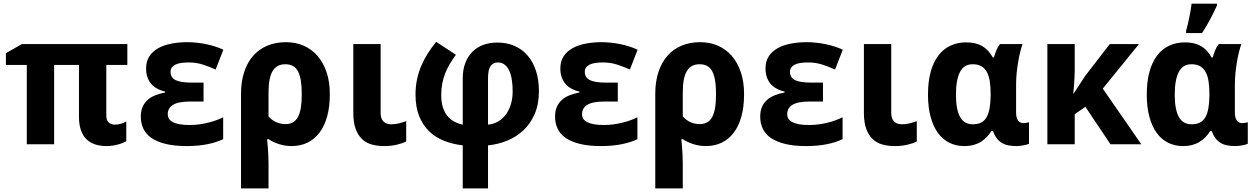

<svg xmlns="http://www.w3.org/2000/svg" viewBox="-20 -786 6840 1046"><path d="M605 -106.9Q622.1 -106.9 637.9 -111.6Q653.8 -116.2 668 -124V-17.1Q659.2 -11.7 647.2 -6.8Q635.3 -2 620.8 1.7Q606.4 5.4 591.1 7.6Q575.7 9.8 560.1 9.8Q525.4 9.8 497.6 0.5Q469.7 -8.8 450.4 -28.1Q431.2 -47.4 420.7 -77.6Q410.2 -107.9 410.2 -149.9V-432.1H274.9V0H126V-432.1H12.2V-496.1L99.1 -545.9H673.8V-432.1H559.1V-155.8Q559.1 -130.9 572.3 -118.9Q585.4 -106.9 605 -106.9Z M1088.9 -335.9V-232.9H1018.1Q951.7 -232.9 922.9 -215.1Q894 -197.3 894 -164.1Q894 -150.4 900.4 -139.6Q906.7 -128.9 921.1 -121.1Q935.5 -113.3 958.3 -109.1Q981 -105 1013.2 -105Q1041 -105 1066.9 -108.6Q1092.8 -112.3 1116.2 -118.2Q1139.6 -124 1159.9 -131.6Q1180.2 -139.2 1195.8 -147V-27.8Q1160.6 -10.7 1110.6 -0.5Q1060.5 9.8 997.1 9.8Q931.2 9.8 883.8 -1.7Q836.4 -13.2 805.9 -33.9Q775.4 -54.7 761.2 -84.5Q747.1 -114.3 747.1 -150.9Q747.1 -181.2 756.6 -203.1Q766.1 -225.1 783.4 -241Q800.8 -256.8 825.4 -266.6Q850.1 -276.4 879.9 -282.2V-287.1Q827.1 -299.3 801.5 -331.8Q775.9 -364.3 775.9 -413.1Q775.9 -452.1 793.7 -479.2Q811.5 -506.3 842 -523.4Q872.6 -540.5 913.3 -548.3Q954.1 -556.2 1000 -556.2Q1026.4 -556.2 1053.2 -553.2Q1080.1 -550.3 1105.5 -544.9Q1130.9 -539.6 1154.1 -532Q1177.2 -524.4 1196.8 -515.1L1154.8 -407.2Q1122.6 -421.9 1086.2 -433.8Q1049.8 -445.8 1007.8 -445.8Q985.4 -445.8 967 -443.1Q948.7 -440.4 936 -434.3Q923.3 -428.2 916.3 -418.7Q909.2 -409.2 909.2 -395Q909.2 -362.8 937 -349.4Q964.8 -335.9 1024.9 -335.9Z M1776.9 -272.9Q1776.9 -205.1 1762.5 -152.3Q1748 -99.6 1720.9 -63.7Q1693.8 -27.8 1655.3 -9Q1616.7 9.8 1568.8 9.8Q1533.7 9.8 1500.7 -0.7Q1467.8 -11.2 1442.9 -27.8H1435.1Q1437 -6.8 1439 15.6Q1440.4 34.7 1441.7 57.9Q1442.9 81.1 1442.9 103V240.2H1293V-273.9Q1293 -341.3 1310.3 -393.8Q1327.6 -446.3 1359.6 -482.4Q1391.6 -518.6 1436.8 -537.4Q1481.9 -556.2 1538.1 -556.2Q1589.8 -556.2 1633.5 -537.4Q1677.2 -518.6 1709.2 -482.2Q1741.2 -445.8 1759 -393.1Q1776.9 -340.3 1776.9 -272.9ZM1534.7 -436Q1511.2 -436 1494.1 -427.2Q1477.1 -418.5 1465.6 -399.7Q1454.1 -380.9 1448.5 -351.6Q1442.9 -322.3 1442.9 -280.8V-151.9Q1460.9 -130.9 1485.1 -120.4Q1509.3 -109.9 1534.7 -109.9Q1558.1 -109.9 1575.2 -119.1Q1592.3 -128.4 1603 -148.2Q1613.8 -168 1618.9 -198.7Q1624 -229.5 1624 -272.9Q1624 -316.4 1618.9 -347.4Q1613.8 -378.4 1603 -398.2Q1592.3 -418 1575.2 -427Q1558.1 -436 1534.7 -436Z M2053.7 -545.9V-170.9Q2053.7 -139.2 2069.3 -124Q2085 -108.9 2110.8 -108.9Q2132.8 -108.9 2152.6 -113.8Q2172.4 -118.7 2192.9 -126V-15.1Q2171.4 -4.4 2140.4 2.7Q2109.4 9.8 2072.8 9.8Q2037.1 9.8 2006.3 1.5Q1975.6 -6.8 1953.1 -27.6Q1930.7 -48.3 1917.7 -83.3Q1904.8 -118.2 1904.8 -170.9V-545.9Z M2772.9 -288.1Q2772.9 -320.3 2768.8 -348.9Q2764.6 -377.4 2755.1 -399.2Q2745.6 -420.9 2730 -433.3Q2714.4 -445.8 2691.9 -445.8Q2667 -445.8 2652.8 -426.5Q2638.7 -407.2 2638.7 -359.9V-106.9Q2669.4 -109.9 2694.3 -124.5Q2719.2 -139.2 2736.6 -163.1Q2753.9 -187 2763.4 -218.8Q2772.9 -250.5 2772.9 -288.1ZM2501 240.2V5.9Q2446.3 -0.5 2399.2 -19Q2352.1 -37.6 2317.6 -71Q2283.2 -104.5 2263.4 -153.8Q2243.7 -203.1 2243.7 -271Q2243.7 -313.5 2251.7 -352.3Q2259.8 -391.1 2274.7 -426.5Q2289.6 -461.9 2310.3 -494.6Q2331.1 -527.3 2356 -558.1L2463.9 -487.8Q2444.8 -461.9 2429.9 -436.8Q2415 -411.6 2404.8 -385Q2394.5 -358.4 2389.2 -329.8Q2383.8 -301.3 2383.8 -268.1Q2383.8 -229.5 2392.8 -201.4Q2401.9 -173.3 2417.7 -154.1Q2433.6 -134.8 2454.8 -123.5Q2476.1 -112.3 2501 -106.9V-358.9Q2501 -406.7 2515.1 -443.4Q2529.3 -480 2554.2 -504.6Q2579.1 -529.3 2613.5 -541.7Q2647.9 -554.2 2689 -554.2Q2741.2 -554.2 2783.2 -535.9Q2825.2 -517.6 2854.7 -483.2Q2884.3 -448.7 2900.1 -399.7Q2916 -350.6 2916 -289.1Q2916 -218.8 2893.3 -166Q2870.6 -113.3 2832.3 -76.9Q2793.9 -40.5 2743.7 -20Q2693.4 0.5 2638.7 5.9V240.2Z M3345.7 -335.9V-232.9H3274.9Q3208.5 -232.9 3179.7 -215.1Q3150.9 -197.3 3150.9 -164.1Q3150.9 -150.4 3157.2 -139.6Q3163.6 -128.9 3178 -121.1Q3192.4 -113.3 3215.1 -109.1Q3237.8 -105 3270 -105Q3297.9 -105 3323.7 -108.6Q3349.6 -112.3 3373 -118.2Q3396.5 -124 3416.7 -131.6Q3437 -139.2 3452.6 -147V-27.8Q3417.5 -10.7 3367.4 -0.5Q3317.4 9.8 3253.9 9.8Q3188 9.8 3140.6 -1.7Q3093.3 -13.2 3062.7 -33.9Q3032.2 -54.7 3018.1 -84.5Q3003.9 -114.3 3003.9 -150.9Q3003.9 -181.2 3013.4 -203.1Q3022.9 -225.1 3040.3 -241Q3057.6 -256.8 3082.3 -266.6Q3106.9 -276.4 3136.7 -282.2V-287.1Q3084 -299.3 3058.3 -331.8Q3032.7 -364.3 3032.7 -413.1Q3032.7 -452.1 3050.5 -479.2Q3068.4 -506.3 3098.9 -523.4Q3129.4 -540.5 3170.2 -548.3Q3210.9 -556.2 3256.8 -556.2Q3283.2 -556.2 3310.1 -553.2Q3336.9 -550.3 3362.3 -544.9Q3387.7 -539.6 3410.9 -532Q3434.1 -524.4 3453.6 -515.1L3411.6 -407.2Q3379.4 -421.9 3343 -433.8Q3306.6 -445.8 3264.6 -445.8Q3242.2 -445.8 3223.9 -443.1Q3205.6 -440.4 3192.9 -434.3Q3180.2 -428.2 3173.1 -418.7Q3166 -409.2 3166 -395Q3166 -362.8 3193.8 -349.4Q3221.7 -335.9 3281.7 -335.9Z M4033.7 -272.9Q4033.7 -205.1 4019.3 -152.3Q4004.9 -99.6 3977.8 -63.7Q3950.7 -27.8 3912.1 -9Q3873.5 9.8 3825.7 9.8Q3790.5 9.8 3757.6 -0.7Q3724.6 -11.2 3699.7 -27.8H3691.9Q3693.8 -6.8 3695.8 15.6Q3697.3 34.7 3698.5 57.9Q3699.7 81.1 3699.7 103V240.2H3549.8V-273.9Q3549.8 -341.3 3567.1 -393.8Q3584.5 -446.3 3616.5 -482.4Q3648.4 -518.6 3693.6 -537.4Q3738.8 -556.2 3794.9 -556.2Q3846.7 -556.2 3890.4 -537.4Q3934.1 -518.6 3966.1 -482.2Q3998 -445.8 4015.9 -393.1Q4033.7 -340.3 4033.7 -272.9ZM3791.5 -436Q3768.1 -436 3751 -427.2Q3733.9 -418.5 3722.4 -399.7Q3710.9 -380.9 3705.3 -351.6Q3699.7 -322.3 3699.7 -280.8V-151.9Q3717.8 -130.9 3741.9 -120.4Q3766.1 -109.9 3791.5 -109.9Q3814.9 -109.9 3832 -119.1Q3849.1 -128.4 3859.9 -148.2Q3870.6 -168 3875.7 -198.7Q3880.9 -229.5 3880.9 -272.9Q3880.9 -316.4 3875.7 -347.4Q3870.6 -378.4 3859.9 -398.2Q3849.1 -418 3832 -427Q3814.9 -436 3791.5 -436Z M4463.4 -335.9V-232.9H4392.6Q4326.2 -232.9 4297.4 -215.1Q4268.6 -197.3 4268.6 -164.1Q4268.6 -150.4 4274.9 -139.6Q4281.2 -128.9 4295.7 -121.1Q4310.1 -113.3 4332.8 -109.1Q4355.5 -105 4387.7 -105Q4415.5 -105 4441.4 -108.6Q4467.3 -112.3 4490.7 -118.2Q4514.2 -124 4534.4 -131.6Q4554.7 -139.2 4570.3 -147V-27.8Q4535.2 -10.7 4485.1 -0.5Q4435.1 9.8 4371.6 9.8Q4305.7 9.8 4258.3 -1.7Q4210.9 -13.2 4180.4 -33.9Q4149.9 -54.7 4135.7 -84.5Q4121.6 -114.3 4121.6 -150.9Q4121.6 -181.2 4131.1 -203.1Q4140.6 -225.1 4158 -241Q4175.3 -256.8 4200 -266.6Q4224.6 -276.4 4254.4 -282.2V-287.1Q4201.7 -299.3 4176 -331.8Q4150.4 -364.3 4150.4 -413.1Q4150.4 -452.1 4168.2 -479.2Q4186 -506.3 4216.6 -523.4Q4247.1 -540.5 4287.8 -548.3Q4328.6 -556.2 4374.5 -556.2Q4400.9 -556.2 4427.7 -553.2Q4454.6 -550.3 4480 -544.9Q4505.4 -539.6 4528.6 -532Q4551.8 -524.4 4571.3 -515.1L4529.3 -407.2Q4497.1 -421.9 4460.7 -433.8Q4424.3 -445.8 4382.3 -445.8Q4359.9 -445.8 4341.6 -443.1Q4323.2 -440.4 4310.5 -434.3Q4297.9 -428.2 4290.8 -418.7Q4283.7 -409.2 4283.7 -395Q4283.7 -362.8 4311.5 -349.4Q4339.4 -335.9 4399.4 -335.9Z M4835.4 -545.9V-170.9Q4835.4 -139.2 4851.1 -124Q4866.7 -108.9 4892.6 -108.9Q4914.6 -108.9 4934.3 -113.8Q4954.1 -118.7 4974.6 -126V-15.1Q4953.1 -4.4 4922.1 2.7Q4891.1 9.8 4854.5 9.8Q4818.8 9.8 4788.1 1.5Q4757.3 -6.8 4734.9 -27.6Q4712.4 -48.3 4699.5 -83.3Q4686.5 -118.2 4686.5 -170.9V-545.9Z M5279.8 -108.9Q5306.6 -108.9 5325 -118.2Q5343.3 -127.4 5354.5 -146.7Q5365.7 -166 5371.1 -195.6Q5376.5 -225.1 5377 -266.1V-272Q5377 -311.5 5372.3 -342.3Q5367.7 -373 5356.2 -393.8Q5344.7 -414.6 5325.9 -425.3Q5307.1 -436 5278.8 -436Q5231.9 -436 5210 -393.8Q5188 -351.6 5188 -270Q5188 -189.5 5210.2 -149.2Q5232.4 -108.9 5279.8 -108.9ZM5232.9 9.8Q5188.5 9.8 5152.1 -8.3Q5115.7 -26.4 5089.8 -61.8Q5064 -97.2 5049.8 -149.7Q5035.6 -202.1 5035.6 -271Q5035.6 -340.8 5050 -393.8Q5064.5 -446.8 5091.6 -482.7Q5118.7 -518.6 5157.2 -536.9Q5195.8 -555.2 5243.7 -555.2Q5270.5 -555.2 5292.2 -550Q5314 -544.9 5331.5 -534.7Q5349.1 -524.4 5363 -509Q5377 -493.7 5388.7 -473.1H5395Q5399.4 -490.2 5407.5 -510.5Q5415.5 -530.8 5427.7 -545.9H5550.8Q5544.9 -529.8 5538.8 -505.9Q5532.7 -481.9 5527.6 -452.9Q5522.5 -423.8 5519 -391.1Q5515.6 -358.4 5515.6 -325.2V-172.9Q5515.6 -156.2 5519 -145Q5522.5 -133.8 5528.1 -127.2Q5533.7 -120.6 5541 -117.9Q5548.3 -115.2 5556.6 -115.2Q5563.5 -115.2 5572.8 -116.9Q5582 -118.7 5585.9 -120.1V-2.9Q5582 -1 5574.2 1.5Q5566.4 3.9 5556.9 5.6Q5547.4 7.3 5537.4 8.5Q5527.3 9.8 5519 9.8Q5493.7 9.8 5473.6 5.9Q5453.6 2 5437.7 -7.6Q5421.9 -17.1 5410.2 -32.7Q5398.4 -48.3 5389.6 -71.8H5380.9Q5370.6 -55.2 5356.7 -40.3Q5342.8 -25.4 5325 -14.2Q5307.1 -2.9 5284.4 3.4Q5261.7 9.8 5232.9 9.8Z M5829.1 -275.9 5891.1 -371.1 6025.9 -545.9H6185.1L5987.8 -303.2L6197.8 0H6029.8L5893.1 -204.1L5835 -164.1V0H5686V-545.9H5835V-402.8Q5835 -383.3 5833.7 -361.1Q5832.5 -338.9 5831.1 -319.8Q5829.1 -297.4 5827.1 -275.9Z M6471.7 -108.9Q6498.5 -108.9 6516.8 -118.2Q6535.2 -127.4 6546.4 -146.7Q6557.6 -166 6563 -195.6Q6568.4 -225.1 6568.8 -266.1V-272Q6568.8 -311.5 6564.2 -342.3Q6559.6 -373 6548.1 -393.8Q6536.6 -414.6 6517.8 -425.3Q6499 -436 6470.7 -436Q6423.8 -436 6401.9 -393.8Q6379.9 -351.6 6379.9 -270Q6379.9 -189.5 6402.1 -149.2Q6424.3 -108.9 6471.7 -108.9ZM6424.8 9.8Q6380.4 9.8 6344 -8.3Q6307.6 -26.4 6281.7 -61.8Q6255.9 -97.2 6241.7 -149.7Q6227.5 -202.1 6227.5 -271Q6227.5 -340.8 6241.9 -393.8Q6256.3 -446.8 6283.4 -482.7Q6310.5 -518.6 6349.1 -536.9Q6387.7 -555.2 6435.5 -555.2Q6462.4 -555.2 6484.1 -550Q6505.9 -544.9 6523.4 -534.7Q6541 -524.4 6554.9 -509Q6568.8 -493.7 6580.6 -473.1H6586.9Q6591.3 -490.2 6599.4 -510.5Q6607.4 -530.8 6619.6 -545.9H6742.7Q6736.8 -529.8 6730.7 -505.9Q6724.6 -481.9 6719.5 -452.9Q6714.4 -423.8 6710.9 -391.1Q6707.5 -358.4 6707.5 -325.2V-172.9Q6707.5 -156.2 6710.9 -145Q6714.4 -133.8 6720 -127.2Q6725.6 -120.6 6732.9 -117.9Q6740.2 -115.2 6748.5 -115.2Q6755.4 -115.2 6764.6 -116.9Q6773.9 -118.7 6777.8 -120.1V-2.9Q6773.9 -1 6766.1 1.5Q6758.3 3.9 6748.8 5.6Q6739.3 7.3 6729.2 8.5Q6719.2 9.8 6710.9 9.8Q6685.5 9.8 6665.5 5.9Q6645.5 2 6629.6 -7.6Q6613.8 -17.1 6602.1 -32.7Q6590.3 -48.3 6581.5 -71.8H6572.8Q6562.5 -55.2 6548.6 -40.3Q6534.7 -25.4 6516.8 -14.2Q6499 -2.9 6476.3 3.4Q6453.6 9.8 6424.8 9.8ZM6441.9 -619.1Q6446.3 -633.8 6450.7 -652.6Q6455.1 -671.4 6459.2 -691.2Q6463.4 -710.9 6466.6 -730.5Q6469.7 -750 6471.7 -766.1H6609.9V-755.9Q6594.7 -722.7 6574.7 -684.3Q6554.7 -646 6528.8 -606H6441.9Z"/></svg>

Font: Droid Sans
Style: Bold
Weight: 700
Foundry: Ascender Corporation
Version: Version 1.00 build 112